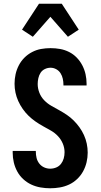

<svg xmlns="http://www.w3.org/2000/svg" viewBox="-20 -1001 540 1029"><path d="M249 8Q223 8 197 3.5Q171 -1 147.5 -12Q124 -23 104.5 -41Q85 -59 72.5 -82Q60 -105 54 -130.5Q48 -156 48 -182V-192H172V-188Q172 -171 176 -154.5Q180 -138 190.5 -124.5Q201 -111 216.5 -104Q232 -97 249 -97Q266 -97 281.5 -103.5Q297 -110 307 -123Q317 -136 321.5 -152Q326 -168 326 -185Q326 -209 316.5 -231.5Q307 -254 290.5 -271.5Q274 -289 253 -301Q232 -313 211 -324.5Q190 -336 170 -350Q150 -364 133 -380.5Q116 -397 102 -417Q88 -437 78 -459Q68 -481 63 -504.5Q58 -528 58 -552Q58 -578 63.5 -603Q69 -628 81 -651Q93 -674 111 -692Q129 -710 152 -722Q175 -734 200 -738.5Q225 -743 251 -743Q277 -743 302 -738.5Q327 -734 350 -722.5Q373 -711 391 -692.5Q409 -674 421 -651Q433 -628 438.5 -603Q444 -578 444 -553V-543H320V-547Q320 -563 316.5 -579Q313 -595 304.5 -608.5Q296 -622 281.5 -630Q267 -638 251 -638Q235 -638 220.5 -631Q206 -624 197.5 -611Q189 -598 185.5 -582Q182 -566 182 -551Q182 -527 191 -504Q200 -481 217 -463.5Q234 -446 255 -434Q276 -422 297 -410.5Q318 -399 338 -385.5Q358 -372 375 -355Q392 -338 406 -318.5Q420 -299 430 -277Q440 -255 445 -231Q450 -207 450 -183Q450 -157 444 -131.5Q438 -106 425.5 -83Q413 -60 393.5 -41.5Q374 -23 350.5 -12Q327 -1 301 3.5Q275 8 249 8ZM344 -804 250 -911 156 -804 98 -842 189 -981H311L402 -842Z"/></svg>

Font: Iosevka Extrabold
Style: Regular
Weight: 800
Monospace: yes
Designer: Belleve Invis
Foundry: Belleve Invis
Version: Version 32.5.0; ttfautohint (v1.8.4)